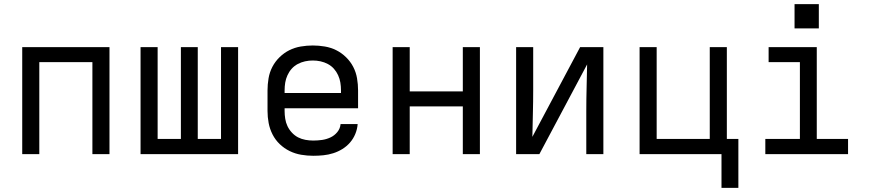

<svg xmlns="http://www.w3.org/2000/svg" viewBox="-20 -749 4240 933"><path d="M88 0V-520H512V0H429V-447H171V0Z M663 0V-520H746V-74H859V-520H941V-74H1054V-520H1137V0Z M1502 8Q1473 8 1443.5 3Q1414 -2 1387.5 -15Q1361 -28 1339.5 -48.5Q1318 -69 1304.5 -95.5Q1291 -122 1285.5 -151Q1280 -180 1280 -210V-310Q1280 -339 1285 -368.5Q1290 -398 1303.5 -424Q1317 -450 1338.5 -471Q1360 -492 1386 -505Q1412 -518 1441.5 -523Q1471 -528 1500 -528Q1529 -528 1558.5 -523Q1588 -518 1614 -505Q1640 -492 1661.5 -471Q1683 -450 1696.5 -424Q1710 -398 1715 -368.5Q1720 -339 1720 -310V-223H1363V-210Q1363 -191 1366 -172Q1369 -153 1377 -136Q1385 -119 1398.5 -104.5Q1412 -90 1428.5 -81.5Q1445 -73 1464 -69.5Q1483 -66 1502 -66Q1524 -66 1545 -69Q1566 -72 1585.5 -81Q1605 -90 1619 -107Q1633 -124 1635 -146H1718Q1716 -121 1706.5 -98Q1697 -75 1681 -56.5Q1665 -38 1644 -25Q1623 -12 1599.5 -4.5Q1576 3 1551.5 5.5Q1527 8 1502 8ZM1363 -297H1637V-310Q1637 -329 1634 -347.5Q1631 -366 1623 -383.5Q1615 -401 1602.5 -415Q1590 -429 1573 -438Q1556 -447 1537.5 -451Q1519 -455 1500 -455Q1481 -455 1462.5 -451Q1444 -447 1427 -438Q1410 -429 1397.5 -415Q1385 -401 1377 -383.5Q1369 -366 1366 -347.5Q1363 -329 1363 -310Z M1888 0V-520H1971V-305H2229V-520H2312V0H2229V-232H1971V0Z M2488 0V-520H2571V-312Q2571 -255 2569.5 -198Q2568 -141 2567 -84L2799 -520H2912V0H2829V-208Q2829 -265 2830.5 -322Q2832 -379 2833 -436L2601 0Z M3486 164V0H3088V-520H3171V-74H3429V-520H3512V-74H3568V164Z M3699 0V-74H3867V-447H3715V-520H3949V-74H4101V0ZM3841 -611V-729H3959V-611Z"/></svg>

Font: Nova
Style: Regular
Weight: 400
Monospace: yes
Designer: Belleve Invis
Foundry: Belleve Invis
Version: Version 24.1.4; ttfautohint (v1.8.4)